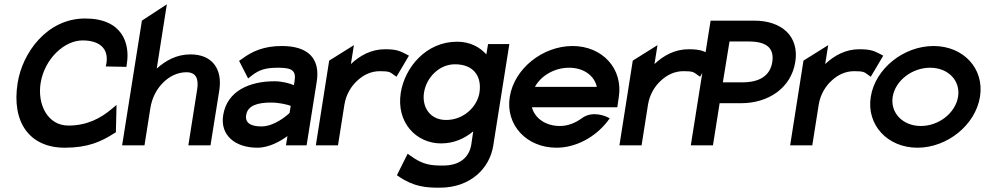

<svg xmlns="http://www.w3.org/2000/svg" viewBox="-20 -676 4581 893"><path d="M281 11C389 11 450 -17 511 -56L519 -61L522 -188L498 -168C449 -127 386 -92 298 -92C201 -92 153 -191 169 -290C187 -402 279 -488 364 -488C441 -488 486 -452 475 -382L472 -367L568 -365L570 -380C585 -473 550 -590 376 -590C198 -590 84 -430 62 -290C33 -108 117 11 281 11Z M652 0 679 -171C687 -224 711 -265 740 -293C766 -319 804 -340 847 -340C891 -340 905 -311 897 -260L856 0H959L1000 -256C1015 -352 970 -423 866 -423C801 -423 750 -394 709 -357L756 -656L640 -580L548 0Z M1177 11C1233 11 1285 -20 1317 -43L1310 0H1406L1453 -295C1471 -407 1410 -462 1291 -462C1208 -462 1153 -438 1104 -401L1092 -393L1134 -311L1149 -323C1187 -353 1217 -361 1275 -361C1339 -361 1358 -347 1350 -299L1347 -280C1327 -288 1294 -298 1256 -298C1144 -298 1036 -255 1018 -140C1003 -47 1074 11 1177 11ZM1241 -199C1278 -199 1314 -190 1332 -184L1327 -151C1313 -137 1255 -88 1196 -88C1145 -88 1119 -105 1125 -141C1132 -185 1177 -199 1241 -199Z M1552 0 1582 -190C1590 -238 1614 -276 1643 -302C1669 -326 1704 -345 1747 -345C1791 -345 1795 -340 1810 -329L1824 -319L1882 -417L1869 -424C1844 -436 1830 -447 1771 -447C1706 -447 1653 -417 1612 -378L1626 -466L1511 -394L1449 0Z M2031 -9C2092 -9 2141 -32 2181 -65L2172 -4C2162 59 2115 94 2041 94C1989 94 1948 92 1890 49L1876 39L1826 139L1835 145C1905 193 1962 197 2025 197C2171 197 2258 104 2274 2L2349 -471H2250L2242 -423C2212 -456 2168 -482 2106 -482C1961 -482 1863 -362 1844 -245C1822 -104 1918 -9 2031 -9ZM2096 -377C2181 -377 2222 -323 2210 -245C2200 -181 2138 -118 2055 -118C1978 -118 1942 -180 1952 -245C1963 -316 2023 -377 2096 -377Z M2568 11C2659 11 2748 -38 2805 -111L2816 -126L2801 -133C2800 -133 2737 -164 2686 -126C2656 -104 2621 -90 2584 -90C2518 -90 2467 -126 2454 -177H2851L2858 -224C2879 -356 2782 -462 2643 -462C2504 -462 2372 -357 2351 -226C2330 -95 2429 11 2568 11ZM2627 -361C2694 -361 2744 -325 2756 -272H2468C2496 -324 2559 -361 2627 -361Z M2964 0 2994 -190C3002 -238 3026 -276 3055 -302C3081 -326 3116 -345 3159 -345C3203 -345 3207 -340 3222 -329L3236 -319L3294 -417L3281 -424C3256 -436 3242 -447 3183 -447C3118 -447 3065 -417 3024 -378L3038 -466L2923 -394L2861 0Z M3296 0 3327 -196H3427C3551 -196 3659 -264 3679 -388C3698 -508 3615 -580 3488 -580H3285L3193 0ZM3373 -483H3463C3543 -483 3582 -454 3572 -388C3562 -323 3512 -293 3432 -293H3342Z M3758 0 3788 -190C3796 -238 3820 -276 3849 -302C3875 -326 3910 -345 3953 -345C3997 -345 4001 -340 4016 -329L4030 -319L4088 -417L4075 -424C4050 -436 4036 -447 3977 -447C3912 -447 3859 -417 3818 -378L3832 -466L3717 -394L3655 0Z M4247 11C4386 11 4517 -95 4538 -226C4559 -357 4461 -462 4322 -462C4183 -462 4051 -357 4030 -226C4009 -95 4108 11 4247 11ZM4306 -361C4390 -361 4448 -301 4436 -226C4424 -151 4347 -90 4263 -90C4179 -90 4120 -151 4132 -226C4144 -301 4222 -361 4306 -361Z"/></svg>

Font: Charger Pro
Style: BlkObl
Weight: 900
Designer: Jasper
Foundry: Cannot Into Space Fonts
Version: Version 1.09